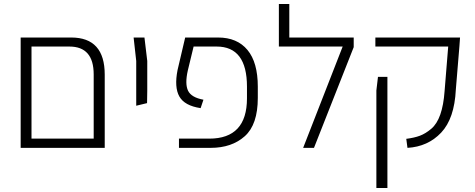

<svg xmlns="http://www.w3.org/2000/svg" viewBox="-20 -737 2368 957"><path d="M335 -550Q502 -550 502 -365V0H447H98H83V-550H137ZM137 -46H447V-366Q447 -505 326 -505H137Z M659 -210V-433L646 -550H700L714 -433V-286L713 -223Z M872 0V-46H1023Q1211 -46 1211 -247V-305Q1211 -505 1060 -505H945L916 -385Q901 -318 917.5 -284.5Q934 -251 994 -240L980 -198Q900 -210 874 -256Q848 -302 865 -388L903 -550H1067Q1162 -550 1213.5 -488Q1265 -426 1265 -305V-249Q1265 -116 1200 -58Q1135 0 1030 0Z M1422 -550H1743V-502L1545 0H1491L1688 -505H1370V-717H1422Z M2011 0 2005 -45Q2045 -50 2073 -60.5Q2101 -71 2129.5 -95Q2158 -119 2174.5 -166Q2191 -213 2196 -283L2214 -505H1851V-550H2273L2270 -508L2252 -290Q2245 -146 2179 -76Q2113 -6 2011 0ZM1856 200V-286L1864 -354H1911V200Z"/></svg>

Font: Assistant Light
Style: Regular
Weight: 300
Designer: Hebrew By Ben Nathan, Latin by Paul Hunt
Version: Version 2.001;PS 002.001;hotconv 1.0.88;makeotf.lib2.5.64775